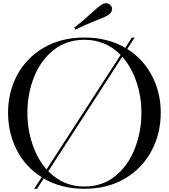

<svg xmlns="http://www.w3.org/2000/svg" viewBox="-20 -1053 1047 1192"><path d="M577 -926Q502 -896 448 -869L441 -882Q482 -913 511.5 -939.5Q541 -966 548 -972Q585 -1007 609 -1023Q625 -1033 639 -1033Q658 -1033 670 -1016Q676 -1007 676 -997Q676 -975 649 -958Q628 -945 577 -926ZM978 -353Q978 -224 920.5 -116Q863 -8 755.5 55.5Q648 119 504 119Q360 119 251 55L210 119H192L239 47Q139 -15 84.5 -121Q30 -227 30 -353Q30 -482 87.5 -588.5Q145 -695 252.5 -757.5Q360 -820 504 -820Q649 -820 758 -756L799 -820H816L770 -749Q869 -687 923.5 -582.5Q978 -478 978 -353ZM269 -1 729 -712Q637 -806 504 -806Q393 -806 313 -742.5Q233 -679 191.5 -575Q150 -471 150 -353Q150 -252 181 -159Q212 -66 269 -1ZM858 -353Q858 -453 827 -545Q796 -637 739 -701L280 10Q372 105 504 105Q615 105 695 40.5Q775 -24 816.5 -129.5Q858 -235 858 -353Z"/></svg>

Font: Myanmar April Display
Style: Regular
Weight: 400
Designer: Khon Soe Zaw Thu
Foundry: Myanmar OS
Version: Version 2.50 April 12, 2019